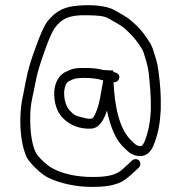

<svg xmlns="http://www.w3.org/2000/svg" viewBox="-20 -646 690 754"><path d="M382.3 -331H385.3C384.5 -327.7 384 -324.3 383.8 -321C376.5 -283.3 371.4 -237.5 356.7 -205C352.7 -195.2 346.7 -180 337.4 -180C322.3 -177.9 309.4 -184.1 294.8 -187C275.7 -191.8 270.8 -194.4 257.9 -208C240 -223.3 230.3 -254.6 232.1 -288C234.7 -307 238.9 -321.5 252.2 -328C269.9 -337.5 281.9 -340 309.8 -340C339.1 -340 361.3 -337.4 382.3 -331ZM513.1 -21C507.8 -21 503 -19.3 498.8 -16L487.3 -5C479.5 2.3 471.1 10 462.1 18C435 43.8 394.8 49 343.4 49C283.8 49 227.7 37.5 188.2 16C169.3 7.5 129.4 -28.3 120.5 -47C103.8 -82 98.2 -133.9 98.7 -185C99.1 -245.8 111.3 -274.6 121.5 -333C126.1 -358.3 137.4 -396 155.4 -446C172.6 -494.7 186.5 -525.7 197.2 -539C207.3 -552.3 218.5 -562.7 230.9 -570C254.4 -584.7 293.1 -587.2 329.2 -586C362.5 -584.9 389.2 -584.6 409 -572C428.7 -561.3 452.3 -548 469 -535C484.4 -520.2 501 -505.5 513.6 -488C525.8 -471.3 539.6 -455.8 545.7 -434C550.9 -417 550.9 -417 556 -400C558.8 -390 561.4 -376.7 563.9 -360C568.9 -310.4 573.4 -271.8 572.3 -215C570.3 -178.2 567.5 -155.9 560.2 -128.5C555 -108.8 547.9 -83.5 535.8 -72C514.8 -72 508.7 -81.8 496.9 -93C446.7 -139.8 430.2 -232.7 425.9 -323C435.8 -321.6 446 -329.4 447.7 -338C452.6 -354.2 438.5 -360.1 427 -363H425C425.1 -365 425.2 -367 425.3 -369L386.4 -371C381.8 -371.7 377.2 -372.7 372.6 -374C354.3 -378.3 334.9 -379 311.4 -379C299 -379 288.8 -378.7 280.8 -378C263 -376.7 251.3 -369.8 236 -363C211.2 -349.3 197 -324.7 193.1 -289C190.6 -240.7 205 -202.3 230.4 -179C254.5 -155.4 293.3 -137.7 340.4 -141C373.1 -144.6 390.1 -181.1 400.1 -212C400.7 -210 400.9 -208.7 400.9 -208C413.6 -150.2 432.4 -96.7 469.4 -64C483.8 -50.2 489.3 -43 509.9 -36C552.8 -24.4 574.7 -49.5 586.4 -84C601.4 -124.8 608.4 -159.5 611.3 -215C612.6 -275.2 609.2 -314.7 602.2 -367C597.9 -402.9 590.8 -419.3 582.4 -447C574.4 -473.8 560 -491.1 545.8 -512C531.4 -531.3 513.2 -549.8 494.6 -565C477.6 -580.3 450.3 -594.1 429.8 -606C395.9 -626.2 325.3 -629.4 269.6 -622C222.6 -616.2 191.6 -594.1 166.5 -562C153.6 -545.3 137.7 -510.3 119 -457C89.7 -378.5 84.2 -343.5 71.5 -276C51.5 -190.9 57.6 -89.2 84.5 -29C97.8 -3.4 142.9 39.1 169.3 52C215.4 73.2 274.4 88 341.4 88C386 88 419.4 84.1 451.3 71C475.1 60 495.1 39.4 513.8 23L525.4 12C528.9 8 530.8 3.3 531.1 -2C531.7 -12.6 523.7 -21 513.1 -21Z"/></svg>

Font: Just Breathe
Style: Obl1
Weight: 400
Foundry: Cannot Into Space Fonts
Version: Version 0.72